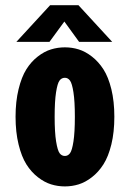

<svg xmlns="http://www.w3.org/2000/svg" viewBox="-20 -690 490 722"><path d="M402 -532.5H277.5L222 -609L166 -532.5H41.5L168.5 -670.5H275ZM38.5 -251Q38.5 -308.5 49.8 -354.5Q61 -400.5 79 -429.2Q97 -458 121.8 -477.2Q146.5 -496.5 171.8 -504.2Q197 -512 224 -512Q251 -512 276 -504.2Q301 -496.5 325.8 -477.2Q350.5 -458 369 -429.2Q387.5 -400.5 398.8 -354.5Q410 -308.5 410 -251Q410 -193 398.8 -147Q387.5 -101 369 -72Q350.5 -43 325.8 -23.8Q301 -4.5 276 3.2Q251 11 224 11Q197 11 172 3.2Q147 -4.5 122.2 -23.8Q97.5 -43 79.2 -72Q61 -101 49.8 -147Q38.5 -193 38.5 -251ZM224 -103.5Q235.5 -103.5 243.2 -113.8Q251 -124 256.2 -158Q261.5 -192 261.5 -251Q261.5 -309 256.2 -342.8Q251 -376.5 243.2 -387Q235.5 -397.5 224 -397.5Q211.5 -397.5 203.8 -387Q196 -376.5 190.8 -343Q185.5 -309.5 185.5 -251Q185.5 -192 191 -158Q196.5 -124 204.2 -113.8Q212 -103.5 224 -103.5Z"/></svg>

Font: League Mono Condensed
Style: Bold
Weight: 700
Width: 1
Designer: Tyler Finck
Foundry: The League of Moveable Type / Tyler Finck
Version: Version 2.210